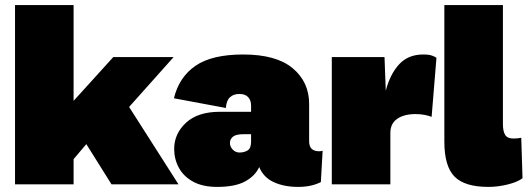

<svg xmlns="http://www.w3.org/2000/svg" viewBox="-20 -724 2073 754"><path d="M269 -704V-328L425 -500H662L487 -304L681 0H418L319 -158L269 -99V0H39V-704Z M966 -310Q966 -330 954.5 -342.5Q943 -355 920 -355Q897 -355 883 -342Q869 -329 867 -300L663 -338Q683 -421 747.5 -465.5Q812 -510 935 -510Q1065 -510 1129.5 -456Q1194 -402 1194 -316V-169Q1194 -130 1233 -130Q1241 -130 1247 -132L1240 -9Q1203 10 1151 10Q1095 10 1054.5 -9Q1014 -28 998 -68Q982 -33 942.5 -11.5Q903 10 833 10Q776 10 738.5 -10.5Q701 -31 682.5 -65Q664 -99 664 -139Q664 -199 710.5 -242Q757 -285 843 -285H966ZM921 -125Q938 -125 952 -133Q966 -141 966 -168V-197H937Q906 -197 894.5 -187Q883 -177 883 -163Q883 -148 894 -136.5Q905 -125 921 -125Z M1283 0V-500H1490L1495 -368Q1512 -433 1547.5 -471.5Q1583 -510 1642 -510Q1665 -510 1677 -505.5Q1689 -501 1694 -497L1675 -265Q1666 -269 1649 -272.5Q1632 -276 1612 -276Q1567 -276 1540 -257.5Q1513 -239 1513 -202V0Z M1955 -704V-237Q1955 -208 1964 -194Q1973 -180 1996 -180Q2014 -180 2027 -183L2032 -24Q2012 -9 1973.5 0.5Q1935 10 1898 10Q1805 10 1765 -30.5Q1725 -71 1725 -168V-704Z"/></svg>

Font: Prodigy Sans Black
Style: Regular
Weight: 900
Designer: Wei Huang
Foundry: Wei Huang
Version: Version 1.003; ttfautohint (v1.8.3)